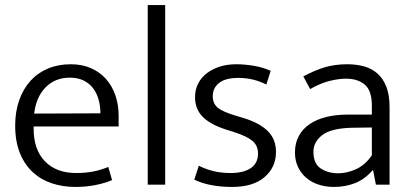

<svg xmlns="http://www.w3.org/2000/svg" viewBox="-20 -730 1624 759"><path d="M449 -230H113V-221Q113 -138 158 -92Q203 -46 281 -46Q316 -46 346 -51.5Q376 -57 408 -70L423 -18Q395 -6 357.5 1.5Q320 9 278 9Q229 9 186 -5Q143 -19 110.5 -48.5Q78 -78 59 -124Q40 -170 40 -234Q40 -289 56 -334Q72 -379 100.5 -410.5Q129 -442 169.5 -459Q210 -476 260 -476Q303 -476 337.5 -461.5Q372 -447 397 -420Q422 -393 435.5 -355Q449 -317 449 -271ZM377 -282Q377 -310 370 -335.5Q363 -361 348.5 -380.5Q334 -400 311 -411.5Q288 -423 256 -423Q198 -423 160.5 -385Q123 -347 115 -281Z M564 0V-710H633V0Z M1033 -396Q1004 -410 977.5 -416Q951 -422 922 -422Q871 -422 846 -402Q821 -382 821 -350Q821 -321 840.5 -304.5Q860 -288 914 -272L944 -263Q1006 -244 1038.5 -212Q1071 -180 1071 -129Q1071 -69 1026 -30Q981 9 897 9Q852 9 814 1.5Q776 -6 748 -20L766 -75Q793 -61 824 -53.5Q855 -46 892 -46Q943 -46 971.5 -65.5Q1000 -85 1000 -123Q1000 -155 977.5 -173.5Q955 -192 905 -208L873 -218Q811 -238 781 -268.5Q751 -299 751 -346Q751 -375 763 -399Q775 -423 797 -440Q819 -457 848.5 -466.5Q878 -476 914 -476Q947 -476 983 -470Q1019 -464 1050 -450Z M1179 -428Q1226 -453 1265.5 -464.5Q1305 -476 1353 -476Q1389 -476 1419.5 -467.5Q1450 -459 1472.5 -439Q1495 -419 1507.5 -386.5Q1520 -354 1520 -306V0H1466L1455 -57H1453Q1423 -22 1384.5 -6.5Q1346 9 1300 9Q1267 9 1238.5 -0.5Q1210 -10 1189.5 -28Q1169 -46 1157.5 -71Q1146 -96 1146 -127Q1146 -164 1161 -192Q1176 -220 1203.5 -239Q1231 -258 1269.5 -267.5Q1308 -277 1355 -277H1450V-312Q1450 -372 1422 -395.5Q1394 -419 1348 -419Q1320 -419 1284.5 -410.5Q1249 -402 1206 -378ZM1450 -226 1372 -225Q1289 -223 1254 -196Q1219 -169 1219 -130Q1219 -83 1248 -64Q1277 -45 1317 -45Q1352 -45 1388 -61.5Q1424 -78 1450 -116Z"/></svg>

Font: Mukta Malar Light
Style: Regular
Weight: 300
Designer: Aadarsh Rajan, Girish Dalvi, Yashodeep Gholap
Foundry: Ek Type
Version: Version 2.538;PS 1.000;hotconv 16.6.51;makeotf.lib2.5.65220;